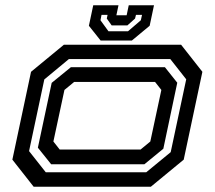

<svg xmlns="http://www.w3.org/2000/svg" viewBox="-20 -710 816 730"><path d="M108 0 27 -103 98 -437 223 -540H668.5L749.5 -437L678.5 -103L553.5 0ZM154 -55H536L629 -131.5L688 -408.5L627.5 -485.5H242L148.5 -408L90.5 -135.5ZM174.5 -85.5 124 -148.5 176.5 -395 249.5 -454.5H607L654 -395.5L601 -144.5L529 -85.5ZM207 -141.5H514.5L551.5 -172L593.5 -368L569.5 -398.5H262L225 -368L183 -172ZM362.5 -556 318 -612 334.5 -690H430.5L422.5 -652H461.5L469.5 -690H565.5L549 -612L481.5 -556ZM392.5 -591H466.5L515.5 -633L520 -653.5H497L493.5 -639.5L464.5 -613.5H404.5L386 -639.5L389 -653.5H366L362 -633Z"/></svg>

Font: Tourney Expanded SemiBold
Style: Italic
Weight: 600
Width: 7
Italic angle: -12°
Designer: Tyler Finck
Foundry: Etcetera Type Co
Version: Version 1.010; ttfautohint (v1.8.3)